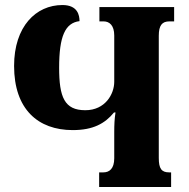

<svg xmlns="http://www.w3.org/2000/svg" viewBox="-20 -742 751 763"><path d="M374 1H660V-57H652C622 -57 611 -72 611 -114V-600C611 -641 624 -657 653 -657H672V-714H375V-657H392C415 -657 434 -641 434 -601V-417C434 -368 398 -304 319 -304C236 -304 215 -356 215 -473C215 -598 239 -651 296 -658C296 -681 289 -722 228 -722C123 -722 36 -637 36 -480C36 -308 131 -225 269 -225C350 -225 397 -251 433 -295H439C435 -270 434 -245 434 -218V-113C434 -72 415 -57 391 -57H374Z"/></svg>

Font: Noto Serif Georgian Condensed Black
Style: Regular
Weight: 900
Width: 3
Designer: Monotype Design Team, Akaki Razmadze
Foundry: Google LLC
Version: Version 2.003